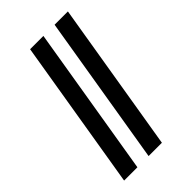

<svg xmlns="http://www.w3.org/2000/svg" viewBox="-282 -922 1164 1164"><g transform="rotate(-45 300.0 -340.0)"><path d="M268 143 428 -823H542L382 143ZM58 143 218 -823H332L172 143Z"/></g></svg>

Font: Iosevka Curly HvExObl
Style: Regular
Weight: 900
Width: 7
Italic angle: -9°
Monospace: yes
Designer: Belleve Invis
Foundry: Belleve Invis
Version: Version 11.1.0; ttfautohint (v1.8.3)